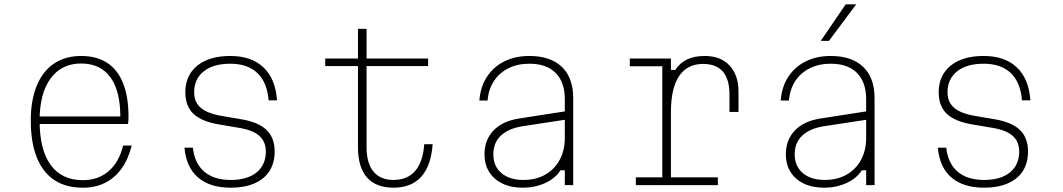

<svg xmlns="http://www.w3.org/2000/svg" viewBox="-20 -860 4940 892"><path d="M150 -319H553L539 -317Q539 -438 492.5 -501.5Q446 -565 357 -565Q266 -565 215 -495.5Q164 -426 164 -300Q164 -164 215.5 -93.5Q267 -23 365 -23Q436 -23 484.5 -64.5Q533 -106 552 -184H592Q576 -120 544.5 -76.5Q513 -33 468 -10.5Q423 12 365 12Q286 12 232.5 -23.5Q179 -59 151 -128.5Q123 -198 123 -300Q123 -395 151 -462.5Q179 -530 231.5 -565Q284 -600 357 -600Q429 -600 478 -568Q527 -536 552 -473Q577 -410 577 -318Q577 -310 576.5 -301Q576 -292 575 -284H150Z M876 -174Q884 -101 929 -62.5Q974 -24 1052 -24Q1129 -24 1172 -59Q1215 -94 1215 -156Q1215 -203 1183.5 -230Q1152 -257 1085 -267L1003 -281Q919 -294 880 -330Q841 -366 841 -431Q841 -510 896.5 -555Q952 -600 1050 -600Q1148 -600 1204 -547Q1260 -494 1267 -394H1228Q1221 -478 1175.5 -521Q1130 -564 1050 -564Q971 -564 926.5 -528.5Q882 -493 882 -431Q882 -385 913.5 -358.5Q945 -332 1013 -321L1095 -307Q1178 -294 1217 -257.5Q1256 -221 1256 -156Q1256 -103 1232 -65.5Q1208 -28 1162 -8Q1116 12 1052 12Q955 12 900 -35.5Q845 -83 837 -174Z M1683 -726V-588H1969V-553H1683V-177Q1683 -102 1715 -63Q1747 -24 1808 -24Q1873 -24 1909 -66Q1945 -108 1951 -190H1990Q1983 -90 1937 -39Q1891 12 1808 12Q1727 12 1685 -35.5Q1643 -83 1643 -177V-553H1491V-588H1643V-726Z M2614 -344V-305L2404 -273Q2340 -262 2306 -229Q2272 -196 2272 -143Q2272 -88 2309.5 -56Q2347 -24 2412 -24Q2470 -24 2513 -48.5Q2556 -73 2580 -117Q2604 -161 2604 -219V-400Q2604 -478 2561.5 -521Q2519 -564 2439 -564Q2385 -564 2342.5 -543Q2300 -522 2275 -484Q2250 -446 2245 -393H2207Q2212 -457 2242.5 -503.5Q2273 -550 2323.5 -575Q2374 -600 2439 -600Q2537 -600 2590 -549.5Q2643 -499 2643 -405V0H2604V-69H2584Q2560 -31 2512.5 -9.5Q2465 12 2409 12Q2354 12 2314.5 -7Q2275 -26 2253 -60.5Q2231 -95 2231 -143Q2231 -210 2272.5 -253.5Q2314 -297 2389 -309Z M2906 -588H3097V-535H3117Q3139 -568 3172.5 -584Q3206 -600 3254 -600Q3328 -600 3369.5 -555.5Q3411 -511 3411 -433V-340H3369V-421Q3369 -563 3246 -563Q3173 -563 3135 -506.5Q3097 -450 3097 -339V-36H3315V0H2934V-36H3057V-552H2906Z M4014 -344V-305L3804 -273Q3740 -262 3706 -229Q3672 -196 3672 -143Q3672 -88 3709.5 -56Q3747 -24 3812 -24Q3870 -24 3913 -48.5Q3956 -73 3980 -117Q4004 -161 4004 -219V-400Q4004 -478 3961.5 -521Q3919 -564 3839 -564Q3785 -564 3742.5 -543Q3700 -522 3675 -484Q3650 -446 3645 -393H3607Q3612 -457 3642.5 -503.5Q3673 -550 3723.5 -575Q3774 -600 3839 -600Q3937 -600 3990 -549.5Q4043 -499 4043 -405V0H4004V-69H3984Q3960 -31 3912.5 -9.5Q3865 12 3809 12Q3754 12 3714.5 -7Q3675 -26 3653 -60.5Q3631 -95 3631 -143Q3631 -210 3672.5 -253.5Q3714 -297 3789 -309ZM3793 -670 3909 -840H3958L3831 -670Z M4376 -174Q4384 -101 4429 -62.5Q4474 -24 4552 -24Q4629 -24 4672 -59Q4715 -94 4715 -156Q4715 -203 4683.5 -230Q4652 -257 4585 -267L4503 -281Q4419 -294 4380 -330Q4341 -366 4341 -431Q4341 -510 4396.5 -555Q4452 -600 4550 -600Q4648 -600 4704 -547Q4760 -494 4767 -394H4728Q4721 -478 4675.5 -521Q4630 -564 4550 -564Q4471 -564 4426.5 -528.5Q4382 -493 4382 -431Q4382 -385 4413.5 -358.5Q4445 -332 4513 -321L4595 -307Q4678 -294 4717 -257.5Q4756 -221 4756 -156Q4756 -103 4732 -65.5Q4708 -28 4662 -8Q4616 12 4552 12Q4455 12 4400 -35.5Q4345 -83 4337 -174Z"/></svg>

Font: Martian Mono SemiExpanded Thin
Style: Regular
Weight: 250
Monospace: yes
Version: Version 0.930